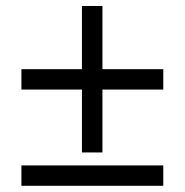

<svg xmlns="http://www.w3.org/2000/svg" viewBox="-20 -615 612 635"><path d="M318.8 -386.2H520V-318.8H318.8V-110.8H251V-318.8H50.8V-386.2H251V-595.2H318.8ZM50.8 -0.5V-67.9H520V-0.5Z"/></svg>

Font: CAA NEO Sans
Style: Regular
Weight: 400
Version: Version 1.10